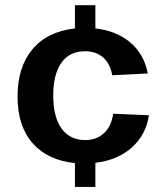

<svg xmlns="http://www.w3.org/2000/svg" viewBox="-20 -694 640 743"><path d="M310.1 -151.9Q353 -151.9 382.1 -178.5Q411.1 -205.1 418 -253.9L556.2 -248Q545.4 -173.3 490.7 -123.8Q436 -74.2 349.1 -64V29.3H270V-63Q165 -73.2 106.4 -139.6Q47.9 -206.1 47.9 -320.8Q47.9 -434.1 105.2 -502.9Q162.6 -571.8 270 -584V-673.8H349.1V-584Q431.6 -574.7 484.9 -529.1Q538.1 -483.4 551.8 -409.7L414.1 -402.8Q406.7 -447.3 379.4 -471.4Q352.1 -495.6 309.1 -495.6Q248.5 -495.6 217.3 -450.7Q186 -405.8 186 -325.7Q186 -240.7 218.5 -196.3Q251 -151.9 310.1 -151.9Z"/></svg>

Font: Cousine
Style: Bold
Weight: 700
Monospace: yes
Designer: Steve Matteson
Foundry: Ascender Corporation
Version: Version 1.20